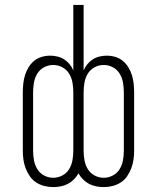

<svg xmlns="http://www.w3.org/2000/svg" viewBox="-20 -755 640 783"><path d="M197 8Q179 8 161 3.5Q143 -1 127.5 -11Q112 -21 101.5 -36.5Q91 -52 84.5 -69Q78 -86 75.5 -104Q73 -122 73 -141V-379Q73 -397 75 -414.5Q77 -432 82 -448.5Q87 -465 96.5 -480.5Q106 -496 119.5 -507Q133 -518 150 -523Q167 -528 185 -528Q199 -528 214 -524.5Q229 -521 241.5 -513Q254 -505 263.5 -493.5Q273 -482 279 -468V-735H321V-468Q327 -482 336.5 -493.5Q346 -505 358.5 -513Q371 -521 386 -524.5Q401 -528 415 -528Q433 -528 450 -523Q467 -518 480.5 -507Q494 -496 503.5 -480.5Q513 -465 518 -448.5Q523 -432 525 -414.5Q527 -397 527 -379V-141Q527 -122 524.5 -104Q522 -86 515.5 -69Q509 -52 498.5 -36.5Q488 -21 472.5 -11Q457 -1 439 3.5Q421 8 403 8Q388 8 372.5 5Q357 2 343.5 -5Q330 -12 319 -23Q308 -34 300 -48Q292 -34 281 -23Q270 -12 256.5 -5Q243 2 227.5 5Q212 8 197 8ZM403 -30Q423 -30 440.5 -39.5Q458 -49 468 -65.5Q478 -82 481.5 -101.5Q485 -121 485 -141V-379Q485 -399 481.5 -418.5Q478 -438 468 -454.5Q458 -471 440.5 -480.5Q423 -490 403 -490Q383 -490 365.5 -480.5Q348 -471 338 -454.5Q328 -438 324.5 -418.5Q321 -399 321 -379V-141Q321 -121 324.5 -101.5Q328 -82 338 -65.5Q348 -49 365.5 -39.5Q383 -30 403 -30ZM197 -30Q217 -30 234.5 -39.5Q252 -49 262 -65.5Q272 -82 275.5 -101.5Q279 -121 279 -141V-379Q279 -399 275.5 -418.5Q272 -438 262 -454.5Q252 -471 234.5 -480.5Q217 -490 197 -490Q177 -490 159.5 -480.5Q142 -471 132 -454.5Q122 -438 118.5 -418.5Q115 -399 115 -379V-141Q115 -121 118.5 -101.5Q122 -82 132 -65.5Q142 -49 159.5 -39.5Q177 -30 197 -30Z"/></svg>

Font: Iosevka Extralight Extended
Style: Regular
Weight: 200
Width: 7
Monospace: yes
Designer: Belleve Invis
Foundry: Belleve Invis
Version: Version 32.5.0; ttfautohint (v1.8.4)